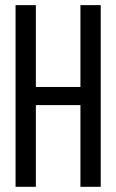

<svg xmlns="http://www.w3.org/2000/svg" viewBox="-20 -720 448 740"><path d="M290 -314.9H118.2V0H40V-700.2H118.2V-384.8H290V-700.2H368.2V0H290Z"/></svg>

Font: Bebas Neue Regular
Style: Regular
Weight: 400
Designer: Ryoichi Tsunekawa
Foundry: Ryoichi Tsunekawa
Version: Version 001.003